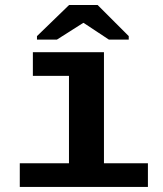

<svg xmlns="http://www.w3.org/2000/svg" viewBox="-20 -733 640 753"><path d="M387.7 -92.8H560.1V0H57.6V-92.8H250.5V-435.5H108.9V-528.3H387.7ZM484.9 -591.3V-577.6H407.2L308.1 -643.1H306.2L203.1 -577.6H125V-591.3L251 -713.4H362.8Z"/></svg>

Font: Cousine
Style: Bold
Weight: 700
Monospace: yes
Designer: Steve Matteson
Foundry: Ascender Corporation
Version: Version 1.20